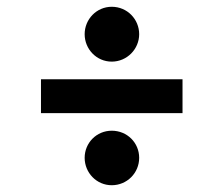

<svg xmlns="http://www.w3.org/2000/svg" viewBox="-20 -634 660 567"><path d="M230 -533C230 -489 265 -452 310 -452C355 -452 391 -489 391 -533C391 -577 356 -614 310 -614C265 -614 230 -577 230 -533ZM101 -400V-300H519V-400ZM230 -168C230 -124 265 -87 310 -87C355 -87 391 -123 391 -168C391 -212 356 -248 310 -248C265 -248 230 -212 230 -168Z"/></svg>

Font: Space Text SemiBold
Style: Regular
Weight: 600
Designer: Florian Karsten (Space Text), Colophon Foundry (Space Mono)
Foundry: Florian Karsten
Version: Version 1.003;PS 001.003;hotconv 1.0.88;makeotf.lib2.5.64775